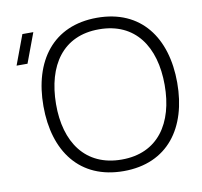

<svg xmlns="http://www.w3.org/2000/svg" viewBox="-82 -823 972 925"><g transform="rotate(-10 404.0 -360.0)"><path d="M450.5 15C665.5 15 777.5 -139.5 777.5 -360C777.5 -580.5 665.5 -735 450.5 -735C235 -735 123 -580.5 123 -360C123 -139.5 235 15 450.5 15ZM29.5 -575H83L137 -720H83.5ZM184.5 -360C186 -547.5 273.5 -679 450.5 -678.5C627.5 -678.5 716 -547.5 716 -360C716 -172.5 627.5 -41 450.5 -41.5C273.5 -41.5 183 -172.5 184.5 -360Z"/></g></svg>

Font: Eudonet Light
Style: Regular
Weight: 300
Designer: Mikhail Sharanda
Foundry: Mikhail Sharanda
Version: Version 4.503;Glyphs 3.1.2 (3151)